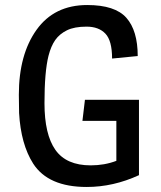

<svg xmlns="http://www.w3.org/2000/svg" viewBox="-20 -732 642 764"><path d="M327 -712Q438 -712 483 -661Q528 -610 528 -509L426 -499Q426 -570 399.5 -598Q373 -626 324.5 -626Q276 -626 246.5 -611.5Q217 -597 200 -573Q183 -549 173 -510Q157 -446 157 -321.5Q157 -197 200.5 -135.5Q244 -74 341 -74Q396 -74 443 -92V-251H308L318 -335H533V-35Q431 12 325 12Q172 12 112 -81Q63 -158 56 -282Q55 -313 55 -355Q55 -515 125.5 -613.5Q196 -712 327 -712Z"/></svg>

Font: Magra
Style: Regular
Weight: 400
Designer: Viviana Monsalve
Foundry: Viviana Monsalve
Version: Version 1.001